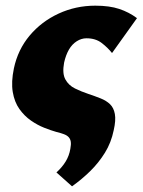

<svg xmlns="http://www.w3.org/2000/svg" viewBox="-20 -461 503 677"><path d="M234 196 179 147Q199 129 211.5 108.5Q224 88 228 64Q231 48 229.5 38.5Q228 29 222 22.5Q216 16 205 12Q194 8 178 4Q160 -1 136 -10.5Q112 -20 89 -36Q66 -52 48.5 -76.5Q31 -101 25 -136.5Q19 -172 29 -220Q43 -286 84.5 -335.5Q126 -385 186.5 -413Q247 -441 316 -441Q366 -441 400.5 -429.5Q435 -418 463 -397L375 -274Q360 -293 338.5 -309.5Q317 -326 285 -326Q267 -326 250.5 -315.5Q234 -305 223 -286Q212 -267 206 -240Q199 -202 210.5 -181Q222 -160 244.5 -149Q267 -138 291 -130Q315 -122 335 -114Q355 -106 368 -93.5Q381 -81 385 -59Q389 -37 381 -2Q372 42 350 77.5Q328 113 298.5 142Q269 171 234 196Z"/></svg>

Font: Ysabeau Office Black
Style: Italic
Weight: 900
Italic angle: -12°
Designer: Christian Thalmann (Catharsis Fonts)
Version: Version 2.001;gftools[0.9.30]; featfreeze: tnum,lnum,ss02